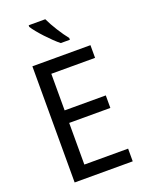

<svg xmlns="http://www.w3.org/2000/svg" viewBox="-172 -1027 844 1109"><g transform="rotate(-20 250.0 -472.0)"><path d="M251 -944H149V-934C173 -895 244 -819 288 -784H344V-795C314 -832 272 -898 251 -944ZM445 0V-78H176V-334H429V-411H176V-636H445V-714H88V0Z"/></g></svg>

Font: Noto Sans Arabic UI SmCn
Style: Regular
Weight: 400
Width: 4
Designer: Monotype Design Team, Nadine Chahine and Nizar Qandah
Foundry: Monotype Imaging Inc.
Version: Version 2.010